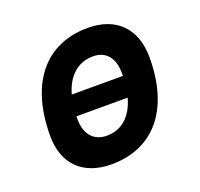

<svg xmlns="http://www.w3.org/2000/svg" viewBox="-100 -637 786 756"><g transform="rotate(-20 293.0 -258.5)"><path d="M245.1 9.8C423.8 9.8 529.3 -118.2 529.3 -335C529.3 -456.1 459 -527.3 339.8 -527.3C161.1 -527.3 55.7 -397.5 55.7 -177.7C55.7 -60.1 126 9.8 245.1 9.8ZM266.6 -102.5C211.4 -102.5 179.2 -140.1 179.2 -203.6C179.2 -207.5 179.2 -211.4 179.2 -215.3H394C374 -143.1 329.6 -102.5 266.6 -102.5ZM191.4 -302.2C211.9 -374.5 257.3 -415 321.8 -415C375 -415 405.8 -377.4 405.8 -314C405.8 -310.1 405.8 -306.2 405.8 -302.2Z"/></g></svg>

Font: Cascadia Mono PL SemiBold
Style: Italic
Weight: 600
Italic angle: -10°
Monospace: yes
Designer: Aaron Bell
Foundry: Saja Typeworks
Version: Version 2404.023